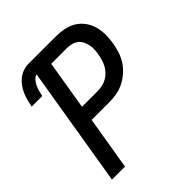

<svg xmlns="http://www.w3.org/2000/svg" viewBox="-200 -868 1001 1001"><g transform="rotate(-45 300.0 -367.5)"><path d="M51 0 161 -666Q146 -662 135.5 -649Q125 -636 119 -622.5Q113 -609 109 -594.5Q105 -580 102 -565H24Q28 -585 33 -604.5Q38 -624 46 -642.5Q54 -661 66.5 -678.5Q79 -696 95.5 -709Q112 -722 132 -728.5Q152 -735 172 -735H371Q402 -735 432 -729Q462 -723 486.5 -708Q511 -693 528.5 -669.5Q546 -646 554 -617.5Q562 -589 562 -558Q562 -527 557 -496Q552 -469 543.5 -442.5Q535 -416 519 -392Q503 -368 480.5 -348.5Q458 -329 432 -316.5Q406 -304 379 -299.5Q352 -295 325 -295H196L147 0ZM209 -379H324Q340 -379 357.5 -382.5Q375 -386 390.5 -394.5Q406 -403 419 -416Q432 -429 440.5 -444.5Q449 -460 454 -476.5Q459 -493 462 -510Q465 -527 466 -544Q467 -561 463.5 -577Q460 -593 453 -607.5Q446 -622 433.5 -632Q421 -642 404.5 -646.5Q388 -651 371 -651H254Z"/></g></svg>

Font: Iosevka Aile Medium
Style: Italic
Weight: 500
Italic angle: -9°
Designer: Belleve Invis
Foundry: Belleve Invis
Version: Version 31.1.0; ttfautohint (v1.8.4)